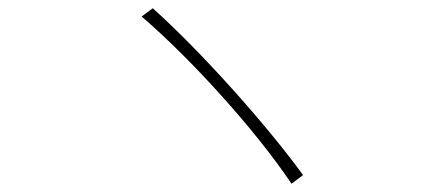

<svg xmlns="http://www.w3.org/2000/svg" viewBox="-20 -575 1040 465"><path d="M350 -555 323 -535C443 -432 599 -260 686 -130L714 -151C623 -276 466 -451 350 -555Z"/></svg>

Font: Harano Aji Gothic ExtraLight
Style: Regular
Weight: 250
Foundry: Masamichi Hosoda
Version: HaranoAjiGothic-ExtraLight version 20230610;ttx 4.39.4